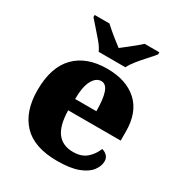

<svg xmlns="http://www.w3.org/2000/svg" viewBox="-181 -891 961 1026"><g transform="rotate(30 299.0 -378.0)"><path d="M320 10Q178 10 109.5 -62.5Q41 -135 41 -266Q41 -407 111 -479Q181 -551 308 -551Q426 -551 493.5 -489.5Q561 -428 561 -309V-254H237Q239 -160 272.5 -117Q306 -74 370 -74Q421 -74 451.5 -100Q482 -126 498 -166Q517 -161 529.5 -148Q542 -135 542 -115Q542 -85 520 -56Q498 -27 449.5 -8.5Q401 10 320 10ZM370 -325Q370 -399 356.5 -438.5Q343 -478 313 -478Q281 -478 260 -439Q239 -400 239 -325ZM222 -606Q212 -629 190 -655.5Q168 -682 144.5 -708Q121 -734 105 -753V-766H196Q207 -756 226.5 -739Q246 -722 267.5 -705.5Q289 -689 304 -677Q319 -689 340.5 -705.5Q362 -722 382.5 -739Q403 -756 413 -766H504V-753Q489 -734 465 -708Q441 -682 419.5 -655.5Q398 -629 387 -606Z"/></g></svg>

Font: Noto Serif Gujarati Black
Style: Regular
Weight: 900
Version: Version 2.102